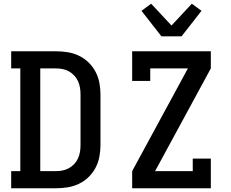

<svg xmlns="http://www.w3.org/2000/svg" viewBox="-20 -1010 1240 1030"><path d="M40 0V-92H89V-643H40V-735H279Q311 -735 342.5 -730Q374 -725 402.5 -711.5Q431 -698 454 -676Q477 -654 492 -626Q507 -598 513 -566.5Q519 -535 519 -504V-231Q519 -200 513 -168.5Q507 -137 492 -109Q477 -81 454 -59Q431 -37 402.5 -23.5Q374 -10 342.5 -5Q311 0 279 0ZM196 -92H279Q298 -92 316 -95.5Q334 -99 350 -108Q366 -117 378.5 -130.5Q391 -144 398.5 -160.5Q406 -177 409 -195Q412 -213 412 -231V-504Q412 -522 409 -540Q406 -558 398.5 -574.5Q391 -591 378.5 -604.5Q366 -618 350 -627Q334 -636 316 -639.5Q298 -643 279 -643H196ZM689 0V-92L988 -643H786V-576H689V-735H1111V-643L812 -92H1014V-159H1111V0ZM846 -815 739 -952 791 -990 900 -873 1009 -990 1061 -952 954 -815Z"/></svg>

Font: Iosevka Etoile Semibold
Style: Regular
Weight: 600
Designer: Belleve Invis
Foundry: Belleve Invis
Version: Version 22.1.2; ttfautohint (v1.8.4)